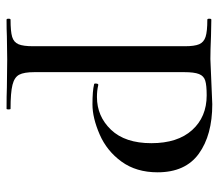

<svg xmlns="http://www.w3.org/2000/svg" viewBox="-61 -607 668 586"><g transform="rotate(90 273.0 -314.0)"><path d="M505.9 -460.9Q505.9 -396 473.4 -351.1Q440.9 -306.2 390.4 -284.2Q339.8 -262.2 298.6 -262.2Q257.3 -262.2 237.8 -267.1Q234.9 -267.1 234.9 -271Q234.9 -281.7 240.2 -279.8Q256.3 -275.9 275.9 -275.9Q335 -275.9 376 -318.8Q417 -361.8 417 -441.9Q417 -522 377 -566.4Q336.9 -610.8 271 -610.8Q240.2 -610.8 226.1 -606.4Q211.9 -602.1 206.1 -587.6Q200.2 -573.2 200.2 -542V-85Q200.2 -53.2 208 -38.6Q215.8 -23.9 239 -18.1Q262.2 -12.2 312 -12.2Q314 -12.2 314 -6.1Q314 0 312 0Q270 0 247.1 -1L161.1 -2L90.8 -1Q71.8 0 40 0Q37.1 0 37.1 -6.1Q37.1 -12.2 40 -12.2Q76.2 -12.2 92.5 -17.1Q108.9 -22 115 -36.4Q121.1 -50.8 121.1 -81.1V-543.9Q121.1 -573.7 115 -587.9Q108.9 -602.1 92.5 -607.4Q76.2 -612.8 40 -612.8Q37.1 -612.8 37.1 -618.9Q37.1 -625 40 -625L89.8 -624Q133.8 -622.1 160.2 -622.1L297.9 -627.9Q392.1 -627.9 449 -586.9Q505.9 -545.9 505.9 -460.9Z"/></g></svg>

Font: Cormorant-Medium
Style: Regular
Weight: 500
Designer: Christian Thalmann (Catharsis Fonts)
Version: Version 3.000